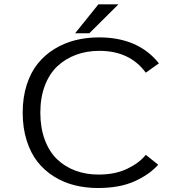

<svg xmlns="http://www.w3.org/2000/svg" viewBox="-20 -884 890 914"><path d="M337.5 -725.5 448.5 -863.5H544L405 -725.5ZM446.5 11Q387.5 11 334.8 -2.2Q282 -15.5 236.5 -44Q191 -72.5 158.2 -114.2Q125.5 -156 106.8 -215.8Q88 -275.5 88 -348Q88 -420.5 107.2 -480.2Q126.5 -540 160 -581.5Q193.5 -623 239.8 -651.2Q286 -679.5 339.2 -692.8Q392.5 -706 451.5 -706Q638 -706 736.5 -582.5L674 -538Q598 -642 453 -642Q393 -642 342.2 -623.2Q291.5 -604.5 253.2 -568.8Q215 -533 193.5 -476.2Q172 -419.5 172 -348Q172 -276 193 -219.2Q214 -162.5 251.2 -126.5Q288.5 -90.5 338.8 -71.8Q389 -53 449 -53Q529 -53 586.5 -81Q644 -109 674 -147L733 -100Q693 -54 621.8 -21.5Q550.5 11 446.5 11Z"/></svg>

Font: League Mono Wide Light
Style: Regular
Weight: 300
Width: 8
Designer: Tyler Finck
Foundry: The League of Moveable Type / Tyler Finck
Version: Version 2.210